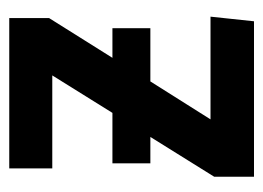

<svg xmlns="http://www.w3.org/2000/svg" viewBox="-97 -472 569 415"><g transform="rotate(-90 187.5 -264.5)"><path d="M137 -94H359L349 0H13V-86L99 -224H42V-306H151L232 -436H31V-529H356V-443L270 -306H334V-224H219Z"/></g></svg>

Font: Fira Sans Extra Condensed Medium
Style: Regular
Weight: 500
Width: 1
Designer: Carrois Corporate & Edenspiekermann AG
Foundry: Carrois Corporate GbR & Edenspiekermann AG
Version: Version 4.203